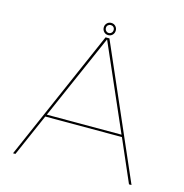

<svg xmlns="http://www.w3.org/2000/svg" viewBox="-110 -856 916 957"><g transform="rotate(15 348.0 -377.0)"><path d="M42 0H54.5L150 -218.5H545.5L640.5 0H653.5L358 -677.5H338ZM155 -229.5 347.5 -668.5H348.5L540.5 -229.5ZM347.5 -691.5Q361 -691.5 369.8 -700.8Q378.5 -710 378.5 -723.5Q378.5 -736 369.8 -745.2Q361 -754.5 347.5 -754.5Q334 -754.5 325.2 -745.2Q316.5 -736 316.5 -723.5Q316.5 -710 325.2 -700.8Q334 -691.5 347.5 -691.5ZM347.5 -702.5Q339.5 -702.5 333.5 -708.5Q327.5 -714.5 327.5 -723.5Q327.5 -732.5 333.5 -738Q339.5 -743.5 347.5 -743.5Q356 -743.5 361.8 -738Q367.5 -732.5 367.5 -723.5Q367.5 -714.5 361.8 -708.5Q356 -702.5 347.5 -702.5Z"/></g></svg>

Font: Anybody SemiExpanded Thin
Style: Regular
Weight: 250
Width: 6
Version: Version 1.113;gftools[0.9.25]